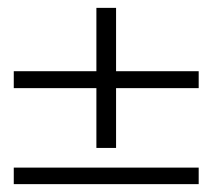

<svg xmlns="http://www.w3.org/2000/svg" viewBox="-20 -522 540 488"><path d="M485 -298H275V-146H225V-298H15V-341H225V-502H275V-341H485ZM485 -54H15V-96H485Z"/></svg>

Font: Lekton
Style: Regular
Weight: 400
Designer: Paolo Mazzetti, Luciano Perondi, Raffaele Flato, Elena Papassissa, Emilio Macchia, Michela Povoleri, Tobias Seemiller, R
Version: Version 34.000